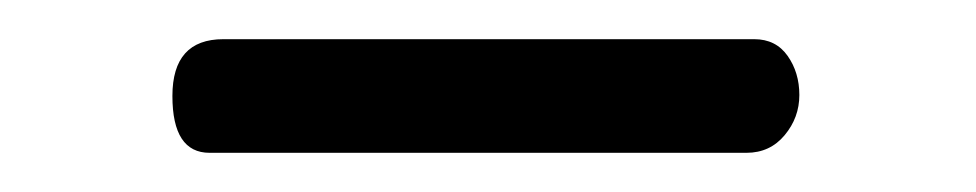

<svg xmlns="http://www.w3.org/2000/svg" viewBox="-20 -317 498 98"><path d="M94 -297H365Q376 -297 382 -288.5Q388 -280 388 -268.5Q388 -257 380.5 -248Q373 -239 361 -239H87Q68 -239 68 -268Q68 -297 94 -297Z"/></svg>

Font: Kite One
Style: Regular
Weight: 400
Designer: Eduardo Rodriguez Tunni
Foundry: Eduardo Rodriguez Tunni
Version: Version 1.001